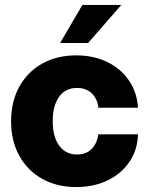

<svg xmlns="http://www.w3.org/2000/svg" viewBox="-20 -754 608 786"><path d="M292 11.7Q211.9 11.7 152.1 -22.2Q92.3 -56.2 58.8 -116.7Q25.4 -177.2 25.4 -257.8Q25.4 -337.9 58.8 -398.7Q92.3 -459.5 152.3 -493.4Q212.4 -527.3 292 -527.3Q363.8 -527.3 419.4 -500Q475.1 -472.7 508.1 -424.3Q541 -376 544.9 -313H382.8Q378.9 -349.6 355.7 -371.8Q332.5 -394 295.4 -394Q248 -394 221.9 -357.7Q195.8 -321.3 195.8 -257.8Q195.8 -194.3 222.2 -158Q248.5 -121.6 295.4 -121.6Q332.5 -121.6 355 -144Q377.4 -166.5 382.3 -204.1H544.9Q543 -141.1 510.5 -92.5Q478 -43.9 421.6 -16.1Q365.2 11.7 292 11.7ZM226.1 -578.1 317.4 -733.9H476.6L340.8 -578.1Z"/></svg>

Font: Inter Display ExtraBold
Style: Regular
Weight: 800
Designer: Rasmus Andersson
Foundry: rsms
Version: Version 4.000;git-a52131595